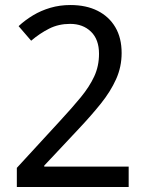

<svg xmlns="http://www.w3.org/2000/svg" viewBox="-20 -744 591 764"><path d="M47 -76 218 -262Q267 -315 301.5 -357Q336 -399 355 -440Q374 -481 374 -530Q374 -587 342 -618Q310 -649 259 -649Q213 -649 175.5 -630Q138 -611 104 -582L54 -640Q80 -664 111.5 -683Q143 -702 180.5 -713Q218 -724 260 -724Q323 -724 368.5 -701Q414 -678 439 -635.5Q464 -593 464 -533Q464 -478 442 -429Q420 -380 381.5 -332Q343 -284 293 -231L156 -85V-81H492V0H47Z"/></svg>

Font: usinhala85
Style: Book
Weight: 400
Designer: Jelle Bosma - Monotype Design Team
Foundry: Monotype Imaging Inc.
Version: Version 2.003